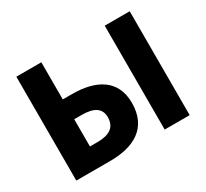

<svg xmlns="http://www.w3.org/2000/svg" viewBox="-147 -967 1279 1191"><g transform="rotate(-30 492.0 -372.0)"><path d="M86 0H328C494 0 626 -63 626 -246C626 -412 501 -478 332 -478H265V-744H86ZM265 -141V-336H318C408 -336 452 -306 452 -243C452 -170 402 -141 319 -141ZM719 0H898V-744H719Z"/></g></svg>

Font: Noto Sans Korean Black
Style: Bold
Weight: 900
Designer: Ryoko NISHIZUKA (kana & ideographs); Paul D. Hunt (Latin, Greek & Cyrillic); Wenlong ZHANG (bopomofo); Sandoll Communica
Foundry: Adobe Systems Incorporated
Version: Version 1.000;PS 1;hotconv 1.0.78;makeotf.lib2.5.61930